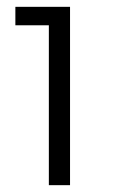

<svg xmlns="http://www.w3.org/2000/svg" viewBox="-20 -765 337 562"><path d="M123 -691H25V-745H185V-223H123Z"/></svg>

Font: Evergrow Sans
Style: Light
Weight: 300
Foundry: 10Web
Version: Version 1.000